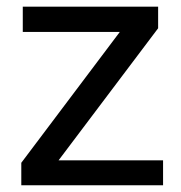

<svg xmlns="http://www.w3.org/2000/svg" viewBox="-20 -548 536 568"><path d="M153.3 -73.7H462.4V0H43V-66.4L334.5 -453.6H47.4V-528.3H447.8V-464.4Z"/></svg>

Font: Noboto
Style: Regular
Weight: 400
Designer: Google
Version: Version 2.001101; 2014